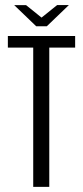

<svg xmlns="http://www.w3.org/2000/svg" viewBox="-20 -732 325 752"><path d="M110.1 0V-545.5H10.8V-591H274.3V-545.5H173V0ZM121.7 -629.2 35.7 -711.8H82.2L142.7 -663.1L203.9 -712.2H249.8L163.4 -629.2Z"/></svg>

Font: Alumni Sans SC Thin
Style: Regular
Weight: 100
Designer: Robert E. Leuschke
Foundry: Robert E. Leuschke
Version: Version 1.018